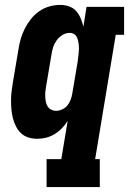

<svg xmlns="http://www.w3.org/2000/svg" viewBox="-20 -558 540 783"><path d="M170 205V91H230L256 -65Q246 -49 232.5 -35Q219 -21 202.5 -11Q186 -1 168 3.5Q150 8 132 8Q113 8 95.5 2.5Q78 -3 65.5 -15Q53 -27 45 -43Q37 -59 32.5 -76.5Q28 -94 26.5 -112.5Q25 -131 25 -149.5Q25 -168 27.5 -187Q30 -206 33 -225L55 -355Q58 -376 64 -397.5Q70 -419 80.5 -440Q91 -461 105.5 -479.5Q120 -498 139 -511.5Q158 -525 180.5 -531.5Q203 -538 225 -538Q244 -538 261.5 -532Q279 -526 290.5 -513Q302 -500 309 -483.5Q316 -467 320 -449L333 -530H486V-416H452L368 91H387V205ZM208 -106Q221 -106 234 -112Q247 -118 255.5 -129Q264 -140 268.5 -152.5Q273 -165 275 -178L297 -308Q298 -317 299 -325.5Q300 -334 301 -343Q302 -352 302 -360.5Q302 -369 301 -377.5Q300 -386 298 -394Q296 -402 292 -409Q288 -416 280.5 -420Q273 -424 265 -424Q249 -424 235 -415.5Q221 -407 211.5 -394Q202 -381 197 -366Q192 -351 190 -336L168 -206Q166 -195 165 -184.5Q164 -174 164.5 -163.5Q165 -153 167 -143Q169 -133 174 -124.5Q179 -116 188.5 -111Q198 -106 208 -106Z"/></svg>

Font: Iosevka Slab Heavy
Style: Italic
Weight: 900
Italic angle: -9°
Monospace: yes
Designer: Belleve Invis
Foundry: Belleve Invis
Version: Version 11.1.0; ttfautohint (v1.8.3)